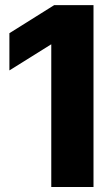

<svg xmlns="http://www.w3.org/2000/svg" viewBox="-20 -748 441 768"><path d="M354 -727.5V0H185.1V-570.3H184.1L17.6 -466.3V-615.2L196.8 -727.5Z"/></svg>

Font: Inter Display ExtraBold
Style: Regular
Weight: 800
Designer: Rasmus Andersson
Foundry: rsms
Version: Version 4.000;git-a52131595